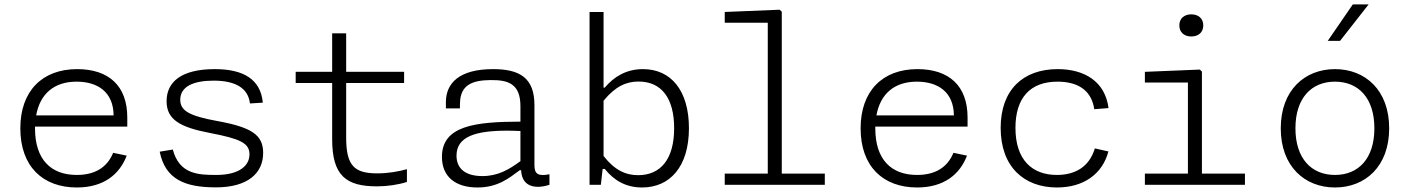

<svg xmlns="http://www.w3.org/2000/svg" viewBox="-20 -818 6240 850"><path d="M70 -250C70 -80.5 170 12 320 12C439.5 12 509.5 -46.5 541 -129L481 -141.5C453.5 -74.5 397.5 -43.5 320 -43.5C206 -43.5 135 -111 135 -250V-257.5H543.5V-298C543.5 -438.5 461 -512 321.5 -512C166.5 -512 70 -414.5 70 -250ZM140 -307C157 -401.5 218.5 -456.5 319 -456.5C411 -456.5 482 -412 483 -307Z M931 -512C780 -512 717.5 -453.5 717.5 -370C717.5 -289.5 775 -255 908.5 -229.5C1044 -203.5 1084.5 -184.5 1084.5 -134.5C1084.5 -86.5 1042 -43.5 937.5 -43.5C859 -43.5 774 -46 745 -156L687 -146.5C711.5 -25 797 11.5 936 11.5C1077 11.5 1145 -51.5 1145 -141C1145 -220 1095.5 -254.5 940.5 -282.5C816.5 -305 778 -328.5 778 -376.5C778 -435 836.5 -461 925.5 -461C1024 -461 1079 -427 1086.5 -360L1143.5 -363.5C1134 -467 1057.5 -512 931 -512Z M1650.5 7C1694 7 1742.5 0 1781.5 -12.5V-69C1743 -58.5 1699 -50.5 1650.5 -50.5C1549 -50.5 1512.5 -83.5 1512.5 -209.5V-450.5H1769V-500H1512.5V-670.5H1450.5V-500H1289V-450.5H1450.5V-201.5C1450.5 -40 1512.5 7.5 1650.5 7Z M2163 -512C2014.5 -512 1954 -451 1954 -365.5V-338H2016L2016.5 -362C2018 -446 2077 -462.5 2151 -463.5C2230.5 -464.5 2284 -447 2284 -347.5V-279.5C2085 -279 1936.5 -262 1936.5 -123.5C1936.5 -36 1996 12 2093.5 12C2185.5 12 2235.5 -31 2281 -64.5H2287C2288.5 -25.5 2307.5 9 2361.5 9C2376 9 2393.5 6.5 2412.5 0V-46.5C2362.5 -37 2346 -47 2346 -87V-353C2346 -473 2281 -512 2163 -512ZM2001 -129C2001 -214.5 2088 -239.5 2225.5 -239.5C2240.5 -239.5 2262.5 -239 2284 -238V-104.5C2232 -66.5 2184 -38.5 2115.5 -38.5C2043.5 -38.5 2001 -69 2001 -129Z M3030 -250.5C3030 -416 2951.5 -512 2826.5 -512C2752.5 -512 2698.5 -478.5 2657 -430H2652V-765H2590V0H2640L2648 -70H2657.5C2696 -22 2747.5 12 2822.5 12C2945 12 3030 -79 3030 -250.5ZM2652 -127.5V-372C2704.5 -436 2752.5 -457 2807 -457C2908.5 -457 2964.5 -383.5 2964.5 -250.5C2964.5 -112.5 2904 -42.5 2805 -42.5C2750.5 -42.5 2701.5 -64 2652 -127.5Z M3188.5 0H3631.5V-49.5H3441V-766L3431.5 -775L3188.5 -765V-717.5H3379V-49.5H3188.5Z M3790 -250C3790 -80.5 3890 12 4040 12C4159.5 12 4229.5 -46.5 4261 -129L4201 -141.5C4173.5 -74.5 4117.5 -43.5 4040 -43.5C3926 -43.5 3855 -111 3855 -250V-257.5H4263.5V-298C4263.5 -438.5 4181 -512 4041.5 -512C3886.5 -512 3790 -414.5 3790 -250ZM3860 -307C3877 -401.5 3938.5 -456.5 4039 -456.5C4131 -456.5 4202 -412 4203 -307Z M4887 -147.5 4827 -161C4802.5 -79.5 4740 -43.5 4659 -43.5C4548.5 -43.5 4475.5 -111 4475.5 -252C4475.5 -384 4540 -456.5 4661.5 -456.5C4743.5 -456.5 4811 -425 4824.5 -334.5L4887.5 -339.5C4872.5 -457 4781.5 -512 4662.5 -512C4508.5 -512 4410 -419.5 4410 -252C4410 -77.5 4515.5 12 4659 12C4778 12 4860.5 -48 4887 -147.5Z M5048.5 0H5491.5V-49.5H5301V-501L5291.5 -510L5048.5 -500V-452.5H5239V-49.5H5048.5ZM5254 -656.5C5285 -656.5 5307 -674.5 5307 -705.5C5307 -736.5 5285 -754.5 5254 -754.5C5223 -754.5 5201 -736.5 5201 -705.5C5201 -674.5 5223 -656.5 5254 -656.5Z M6130 -250C6130 -419.5 6023.5 -512 5890 -512C5757 -512 5650 -419.5 5650 -250C5650 -80.5 5757 12 5890 12C6023.5 12 6130 -80.5 6130 -250ZM6064.5 -250C6064.5 -116 5994 -43.5 5890 -43.5C5786 -43.5 5715 -116 5715 -250C5715 -384 5786 -456.5 5890 -456.5C5994 -456.5 6064.5 -384 6064.5 -250ZM5858 -637 5969 -798.5H6039L5912.5 -637Z"/></svg>

Font: Monaspace Neon ExtraLight
Style: Regular
Weight: 200
Designer: Riley Cran & the Lettermatic Team
Foundry: Lettermatic
Version: Version 1.200 (Monaspace Neon)